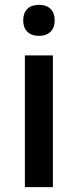

<svg xmlns="http://www.w3.org/2000/svg" viewBox="-20 -767 319 787"><path d="M196.8 0H82V-540H196.8ZM75.2 -683.1Q75.2 -713.9 92 -730.5Q108.9 -747.1 140.1 -747.1Q170.4 -747.1 187.3 -730.5Q204.1 -713.9 204.1 -683.1Q204.1 -653.8 187.3 -637Q170.4 -620.1 140.1 -620.1Q108.9 -620.1 92 -637Q75.2 -653.8 75.2 -683.1Z"/></svg>

Font: f4_21440          
Style: Regular
Weight: 600
Foundry: Ascender Corporation
Version: Version 1.10